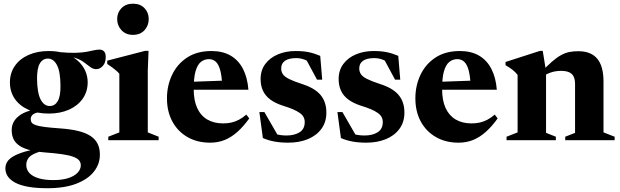

<svg xmlns="http://www.w3.org/2000/svg" viewBox="-20 -742 3282 1016"><path d="M230.5 254Q172 254 130 246.5Q88 239 61 224.8Q34 210.5 21.2 191.2Q8.5 172 8.5 149Q8.5 130.5 18 114.8Q27.5 99 50.2 85.5Q73 72 112.8 60.2Q152.5 48.5 212.5 38H259V47Q202 55 171.8 67Q141.5 79 130.2 95Q119 111 119 131Q119 155.5 135.5 173.5Q152 191.5 184 201.2Q216 211 262.5 211Q309 211 341.2 200.5Q373.5 190 390.5 172Q407.5 154 407.5 133Q407.5 116.5 397.5 105.5Q387.5 94.5 365.5 86.8Q343.5 79 306.8 73.8Q270 68.5 216 64.5Q163.5 60 129.2 49.8Q95 39.5 75.8 23.8Q56.5 8 49 -12Q41.5 -32 42 -55.5Q42.5 -98.5 78.8 -127.5Q115 -156.5 184 -166L198.5 -149.5Q167.5 -146.5 155 -136.8Q142.5 -127 142.5 -112Q142.5 -100.5 148.2 -92.8Q154 -85 170.2 -79.5Q186.5 -74 217.5 -70Q248.5 -66 299 -62.5Q354.5 -58.5 394.2 -48.8Q434 -39 459.2 -22.2Q484.5 -5.5 496.5 18.8Q508.5 43 508.5 75.5Q509 125 477.5 165.5Q446 206 384 230Q322 254 230.5 254ZM238 -141Q175 -141 128.8 -162Q82.5 -183 57.5 -220.2Q32.5 -257.5 32.5 -306Q32.5 -356 58.8 -393.5Q85 -431 131.5 -451.5Q178 -472 238 -472Q288.5 -472 326.8 -458.2Q365 -444.5 391.2 -421Q417.5 -397.5 430.8 -368Q444 -338.5 444 -307Q444 -257.5 417.8 -220Q391.5 -182.5 345.2 -161.8Q299 -141 238 -141ZM244 -181Q271.5 -181.5 286.2 -208Q301 -234.5 300 -290Q299.5 -363.5 281.2 -398Q263 -432.5 232.5 -432Q205 -431.5 190.2 -405.2Q175.5 -379 176 -323.5Q177 -250 195.2 -215.2Q213.5 -180.5 244 -181ZM306.5 -439.5 291 -466.5Q344 -461.5 379.2 -462.5Q414.5 -463.5 437.8 -467.8Q461 -472 476.8 -475.8Q492.5 -479.5 506.5 -479.5Q521.5 -479.5 530.5 -470.2Q539.5 -461 539.5 -440Q539.5 -410 524 -393Q508.5 -376 489.5 -376Q472.5 -376 457.5 -387.5Q442.5 -399 423.5 -413Q404.5 -427 376.8 -436Q349 -445 306.5 -439.5Z M683.5 -557.5Q646 -557.5 623 -582Q600 -606.5 600 -641.5Q600 -675.5 623 -699Q646 -722.5 683.5 -722.5Q722 -722.5 744.5 -699Q767 -675.5 767 -641.5Q767 -606.5 744.5 -582Q722 -557.5 683.5 -557.5ZM766 -473 762 -368.5V-41.5L819.5 -18.5V0H553V-18.5L611.5 -41.5V-351.5Q605 -360 595.2 -368.2Q585.5 -376.5 573.5 -385.5Q561.5 -394.5 547.5 -403.5V-421L748 -473Z M1099 -472Q1158.5 -472 1200.2 -447.8Q1242 -423.5 1265.8 -377.5Q1289.5 -331.5 1294.5 -267H971.5V-308.5L1226 -317.5L1156 -291Q1153.5 -339.5 1145.5 -369.8Q1137.5 -400 1122.8 -414.5Q1108 -429 1085.5 -429Q1061.5 -429 1043.2 -414.5Q1025 -400 1015 -365.8Q1005 -331.5 1005 -271Q1005 -210 1023.8 -169.8Q1042.5 -129.5 1077.5 -109.2Q1112.5 -89 1161 -89Q1184 -89 1204.2 -93.5Q1224.5 -98 1244 -108.2Q1263.5 -118.5 1283.5 -135.5L1299 -115.5Q1269 -73.5 1237 -44.8Q1205 -16 1169.5 -1.5Q1134 13 1092 13Q1023.5 13 972 -16.8Q920.5 -46.5 892 -99.2Q863.5 -152 863.5 -221.5Q863.5 -289 890.8 -346.2Q918 -403.5 970.5 -437.8Q1023 -472 1099 -472Z M1543.5 -472Q1584 -472 1613.2 -466Q1642.5 -460 1674.5 -446.5L1685 -320.5H1657.5L1590 -446L1632 -403.5Q1610.5 -419.5 1590 -427Q1569.5 -434.5 1547.5 -434.5Q1508.5 -434.5 1488.2 -420.5Q1468 -406.5 1468 -380Q1468 -362.5 1477 -349.2Q1486 -336 1509.8 -324Q1533.5 -312 1578 -297.5Q1611 -287 1635.5 -272.8Q1660 -258.5 1675.8 -240Q1691.5 -221.5 1699.2 -198.2Q1707 -175 1707 -146Q1707 -95.5 1680.5 -59.8Q1654 -24 1608.5 -5.5Q1563 13 1505 13Q1464.5 13 1431.2 6.8Q1398 0.5 1371 -11.5L1352.5 -149H1379L1459.5 -9.5L1403 -46Q1419.5 -38.5 1435 -33.8Q1450.5 -29 1465.8 -27Q1481 -25 1495.5 -25Q1538.5 -25 1565.5 -42.2Q1592.5 -59.5 1592.5 -95.5Q1592.5 -111 1586.2 -122.8Q1580 -134.5 1566.2 -144.2Q1552.5 -154 1530.8 -163.5Q1509 -173 1477.5 -182.5Q1436 -196 1410 -215.5Q1384 -235 1371.5 -262Q1359 -289 1359 -323.5Q1359 -370.5 1384 -403.8Q1409 -437 1451 -454.5Q1493 -472 1543.5 -472Z M1956.5 -472Q1997 -472 2026.2 -466Q2055.5 -460 2087.5 -446.5L2098 -320.5H2070.5L2003 -446L2045 -403.5Q2023.5 -419.5 2003 -427Q1982.5 -434.5 1960.5 -434.5Q1921.5 -434.5 1901.2 -420.5Q1881 -406.5 1881 -380Q1881 -362.5 1890 -349.2Q1899 -336 1922.8 -324Q1946.5 -312 1991 -297.5Q2024 -287 2048.5 -272.8Q2073 -258.5 2088.8 -240Q2104.5 -221.5 2112.2 -198.2Q2120 -175 2120 -146Q2120 -95.5 2093.5 -59.8Q2067 -24 2021.5 -5.5Q1976 13 1918 13Q1877.5 13 1844.2 6.8Q1811 0.5 1784 -11.5L1765.5 -149H1792L1872.5 -9.5L1816 -46Q1832.5 -38.5 1848 -33.8Q1863.5 -29 1878.8 -27Q1894 -25 1908.5 -25Q1951.5 -25 1978.5 -42.2Q2005.5 -59.5 2005.5 -95.5Q2005.5 -111 1999.2 -122.8Q1993 -134.5 1979.2 -144.2Q1965.5 -154 1943.8 -163.5Q1922 -173 1890.5 -182.5Q1849 -196 1823 -215.5Q1797 -235 1784.5 -262Q1772 -289 1772 -323.5Q1772 -370.5 1797 -403.8Q1822 -437 1864 -454.5Q1906 -472 1956.5 -472Z M2413.5 -472Q2473 -472 2514.8 -447.8Q2556.5 -423.5 2580.2 -377.5Q2604 -331.5 2609 -267H2286V-308.5L2540.5 -317.5L2470.5 -291Q2468 -339.5 2460 -369.8Q2452 -400 2437.2 -414.5Q2422.5 -429 2400 -429Q2376 -429 2357.8 -414.5Q2339.5 -400 2329.5 -365.8Q2319.5 -331.5 2319.5 -271Q2319.5 -210 2338.2 -169.8Q2357 -129.5 2392 -109.2Q2427 -89 2475.5 -89Q2498.5 -89 2518.8 -93.5Q2539 -98 2558.5 -108.2Q2578 -118.5 2598 -135.5L2613.5 -115.5Q2583.5 -73.5 2551.5 -44.8Q2519.5 -16 2484 -1.5Q2448.5 13 2406.5 13Q2338 13 2286.5 -16.8Q2235 -46.5 2206.5 -99.2Q2178 -152 2178 -221.5Q2178 -289 2205.2 -346.2Q2232.5 -403.5 2285 -437.8Q2337.5 -472 2413.5 -472Z M2869.5 -365V-39L2921.5 -18.5V0H2660.5V-18.5L2719 -41.5V-345.5Q2708.5 -359.5 2693.2 -371.8Q2678 -384 2655 -397V-414L2838 -473H2852ZM2971 -18.5 3023 -39V-298.5Q3023 -322.5 3015 -337.8Q3007 -353 2990.8 -360Q2974.5 -367 2949 -367Q2921 -367 2896.5 -359Q2872 -351 2854 -338L2839.5 -355Q2873.5 -392 2900 -415Q2926.5 -438 2948.8 -450.2Q2971 -462.5 2993 -466.8Q3015 -471 3040.5 -471Q3107.5 -471 3140.5 -431.2Q3173.5 -391.5 3173.5 -311V-41.5L3232.5 -18.5V0H2971Z"/></svg>

Font: Newsreader 36pt
Style: Bold
Weight: 700
Designer: Hugues Gentile
Foundry: Production Type
Version: Version 1.003